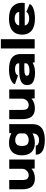

<svg xmlns="http://www.w3.org/2000/svg" viewBox="1679 -2504 1060 4458"><g transform="rotate(-90 2209.0 -275.0)"><path d="M525.5 0 521.5 -74Q433 5 293.5 5Q163.5 5 103.5 -70.5Q43.5 -146 43.5 -284.5V-590.5H258V-297.5Q258 -205 286.5 -172Q315 -139 371 -139Q432 -139 476 -185.5Q513 -224.5 519 -282V-590.5H733.5V0Z M1188 235.5Q1018 235.5 931.8 182Q845.5 128.5 845.5 25.5H1058Q1058 63.5 1095.2 82.5Q1132.5 101.5 1188 101.5Q1225 101.5 1260 88.2Q1295 75 1317.8 42Q1340.5 9 1341 -50Q1340.5 -50 1340 -49.5Q1245.5 4 1116 4Q978 4 904.8 -75.5Q831.5 -155 831.5 -297Q831.5 -439 904.8 -517.2Q978 -595.5 1116 -595.5Q1245.5 -595.5 1340 -541.5Q1342.5 -540 1345 -538.5L1347.5 -590.5H1556.5V-58Q1556.5 50 1511.2 114.5Q1466 179 1383.2 207.2Q1300.5 235.5 1188 235.5ZM1341 -345Q1339.5 -387 1294.5 -419Q1248 -451.5 1187.5 -451.5Q1121.5 -451.5 1085.2 -418.2Q1049 -385 1049 -295.5Q1049 -206 1085.2 -172.5Q1121.5 -139 1187.5 -139Q1248 -139 1294.5 -171.5Q1339.5 -203.5 1341 -246.5Z M2153.5 0 2149.5 -74Q2061 5 1921.5 5Q1791.5 5 1731.5 -70.5Q1671.5 -146 1671.5 -284.5V-590.5H1886V-297.5Q1886 -205 1914.5 -172Q1943 -139 1999 -139Q2060 -139 2104 -185.5Q2141 -224.5 2147 -282V-590.5H2361.5V0Z M2994 0 2980.5 -48.5Q2973.5 -44 2966 -39.5Q2883 8 2750 8Q2624.5 8 2543.5 -30.8Q2462.5 -69.5 2462.5 -176Q2462.5 -275.5 2548.2 -317.2Q2634 -359 2803 -359H2968V-371.5Q2968 -417 2929 -437Q2890 -457 2832 -457Q2778.5 -457 2738.5 -439.2Q2698.5 -421.5 2687 -386L2480.5 -459Q2496 -501.5 2544.8 -532.2Q2593.5 -563 2664.5 -579.5Q2735.5 -596 2818 -596Q3008 -596 3095.5 -529.5Q3183 -463 3183 -330V0ZM2968 -198.5V-240H2833.5Q2745 -240 2712.2 -225Q2679.5 -210 2679.5 -179Q2679.5 -148 2708.5 -134.2Q2737.5 -120.5 2799.5 -120.5Q2871.5 -120.5 2919.8 -144.8Q2968 -169 2968 -198.5Z M3312.5 0V-785H3527.5V0Z M4009.5 6.5Q3821.5 6.5 3727.5 -70.8Q3633.5 -148 3633.5 -292Q3633.5 -437 3727.2 -516.8Q3821 -596.5 4004 -596.5Q4194 -596.5 4283.8 -514.5Q4373.5 -432.5 4373.5 -294Q4373.5 -257 4368.5 -231H3845Q3856 -182.5 3886.5 -161Q3934.5 -127.5 4010.5 -127.5Q4060.5 -127.5 4104.2 -144.8Q4148 -162 4160 -195L4345.5 -115.5Q4333.5 -84 4300.2 -60.8Q4267 -37.5 4219.5 -22.8Q4172 -8 4117.8 -0.8Q4063.5 6.5 4009.5 6.5ZM3845.5 -359.5H4161Q4155.5 -408 4119.5 -434Q4077.5 -464.5 4005 -464.5Q3932.5 -464.5 3885.5 -429Q3856.5 -407 3845.5 -359.5Z"/></g></svg>

Font: Anybody ExtraExpanded ExtraBold
Style: Regular
Weight: 800
Width: 8
Designer: Tyler Finck
Foundry: Etcetera Type Company
Version: Version 1.010; ttfautohint (v1.8.3) -l 8 -r 50 -G 200 -x 14 